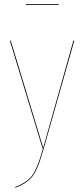

<svg xmlns="http://www.w3.org/2000/svg" viewBox="-20 -712 404 922"><path d="M261.7 -688.5H104V-692.4H261.7ZM336.9 -517.1 190.4 0Q179.2 38.6 171.9 60.5Q164.6 82.5 153.3 105.7Q142.1 128.9 129.4 142.6Q116.7 156.2 98.1 168.2Q79.6 180.2 53.7 189.5L52.7 186Q78.1 176.8 96.2 165Q114.3 153.3 126.7 140.1Q139.2 127 149.9 104.2Q160.6 81.5 168.2 59.8Q175.8 38.1 186.5 0H184.1L27.3 -517.1H31.7L187.5 -2L332.5 -517.1Z"/></svg>

Font: Fira Sans Compressed Four
Style: Regular
Weight: 100
Width: 1
Designer: Carrois Corporate & Edenspiekermann AG
Foundry: Carrois Corporate GbR & Edenspiekermann AG
Version: Version 4.203;PS 004.203;hotconv 1.0.88;makeotf.lib2.5.64775